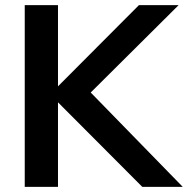

<svg xmlns="http://www.w3.org/2000/svg" viewBox="-20 -725 729 745"><path d="M689 0H532L205 -328V0H76V-705H205V-390L519 -705H673L332 -366Z"/></svg>

Font: wassup Sans
Style: Bold
Weight: 700
Version: Version 2.001